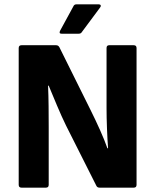

<svg xmlns="http://www.w3.org/2000/svg" viewBox="-20 -863 714 883"><path d="M79 0Q66 0 66 -13V-642Q66 -655 79 -655H238Q248 -655 253 -646L396 -358Q419 -312 440 -265Q461 -218 474 -181H477Q474 -221 472 -272.5Q470 -324 470 -364V-642Q470 -655 482 -655H595Q608 -655 608 -642V-13Q608 0 595 0H438Q427 0 423 -9L284 -285Q263 -328 242 -378Q221 -428 204 -469H201Q203 -425 203.5 -374Q204 -323 204 -278V-13Q204 0 191 0ZM263 -708Q250 -708 256 -721L317 -833Q321 -843 331 -843H435Q441 -843 443 -838.5Q445 -834 440 -828L356 -715Q352 -708 342 -708Z"/></svg>

Font: Sofia Sans ExtraBold
Style: Regular
Weight: 800
Designer: Botio Nikoltchev, Ani Petrova
Foundry: lettersoup
Version: Version 4.101; ttfautohint (v1.8.4.7-5d5b)